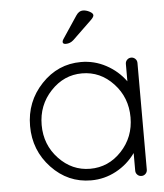

<svg xmlns="http://www.w3.org/2000/svg" viewBox="-51 -746 676 792"><g transform="rotate(-5 287.0 -350.5)"><path d="M527 -466V-24Q527 -14 520 -7Q513 0 503 0Q493 0 486 -7Q479 -14 479 -24V-97Q447 -52 398.5 -26Q350 0 295 0Q199 0 131 -72Q63 -144 63 -245Q63 -346 131 -418Q199 -490 295 -490Q350 -490 398.5 -464Q447 -438 479 -394V-466Q479 -476 486 -483Q493 -490 503 -490Q513 -490 520 -483Q527 -476 527 -466ZM295 -48Q371 -48 425 -105.5Q479 -163 479 -245Q479 -327 425 -385Q371 -443 295 -443Q220 -443 165.5 -385Q111 -327 111 -245Q111 -163 165.5 -105.5Q220 -48 295 -48ZM240 -570Q227 -570 227 -579Q227 -584 231 -590L293 -683Q305 -701 321 -701Q335 -701 349 -693.5Q363 -686 363 -678Q363 -671 352 -660L272 -583Q258 -570 240 -570Z"/></g></svg>

Font: Quicksand
Style: Regular
Weight: 400
Designer: Andrew Paglinawan
Foundry: Andrew Paglinawan
Version: 1.002